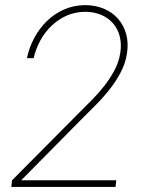

<svg xmlns="http://www.w3.org/2000/svg" viewBox="-20 -741 627 761"><path d="M438 0H24.9L27.8 -26.4L294.4 -294.9Q318.8 -319.3 345 -345.7Q371.1 -372.1 393.8 -401.1Q416.5 -430.2 433.6 -462.2Q450.7 -494.1 456.5 -529.8Q462.4 -565.4 454.8 -595.7Q447.3 -626 428.5 -647.9Q409.7 -669.9 381.1 -682.1Q352.5 -694.3 316.4 -694.3Q276.9 -693.8 243.4 -678.7Q210 -663.6 183.8 -638.4Q157.7 -613.3 139.6 -580.1Q121.6 -546.9 113.3 -510.3L86.9 -510.7Q95.2 -552.2 115.5 -590.1Q135.7 -627.9 165.3 -657Q194.8 -686 233.2 -703.1Q271.5 -720.2 316.4 -720.7Q357.9 -720.7 391.6 -706.5Q425.3 -692.4 447.8 -666.7Q470.2 -641.1 480 -606.2Q489.7 -571.3 483.4 -529.8Q477.1 -489.3 458 -453.4Q439 -417.5 413.3 -385.3Q387.7 -353 358.2 -323.5Q328.6 -293.9 301.3 -266.6L64 -26.4H440.9Z"/></svg>

Font: Roboto Mono Thin
Style: Italic
Weight: 250
Designer: Google
Version: Version 2.000985; 2015; ttfautohint (v1.3)